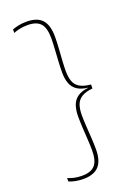

<svg xmlns="http://www.w3.org/2000/svg" viewBox="-151 -734 635 911"><g transform="rotate(-20 166.0 -279.0)"><path d="M34 -662.5Q48 -668 66.2 -671.8Q84.5 -675.5 106 -675.5Q160 -675.5 184.8 -648Q209.5 -620.5 209.5 -562.5Q209.5 -537 207.5 -506.2Q205.5 -475.5 203.5 -445.2Q201.5 -415 201.5 -391Q201.5 -361 209 -339.8Q216.5 -318.5 236.2 -306.2Q256 -294 292.5 -290.5V-270.5Q256 -267 236.2 -254.2Q216.5 -241.5 209 -220Q201.5 -198.5 201.5 -167.5Q201.5 -144 203.5 -113.5Q205.5 -83 207.5 -51.8Q209.5 -20.5 209.5 6Q209.5 63.5 184.5 91Q159.5 118.5 106 118.5Q84.5 118.5 66.2 114.8Q48 111 34 105V88Q47 93.5 65 97.8Q83 102 105.5 102Q150.5 102 170.5 79.2Q190.5 56.5 190.5 4.5Q190.5 -19 188.5 -49.2Q186.5 -79.5 184.8 -110.8Q183 -142 183 -168.5Q183 -201 191.5 -224.8Q200 -248.5 220.2 -262.8Q240.5 -277 275.5 -280.5L274.5 -275.5V-281Q240 -285 220 -298.8Q200 -312.5 191.5 -335.8Q183 -359 183 -390.5Q183 -416.5 184.8 -447.5Q186.5 -478.5 188.5 -508.5Q190.5 -538.5 190.5 -561.5Q190.5 -613.5 170.5 -636Q150.5 -658.5 105.5 -658.5Q83 -658.5 65 -654.5Q47 -650.5 34 -645Z"/></g></svg>

Font: Anek Gujarati Medium Thin
Style: Regular
Weight: 250
Version: Version 1.003